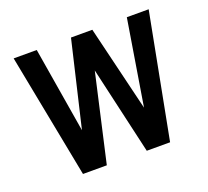

<svg xmlns="http://www.w3.org/2000/svg" viewBox="-93 -614 786 727"><g transform="rotate(-20 300.0 -250.5)"><path d="M125 0 28 -501H121L178 -157L259 -501H345L428 -157L484 -501H572L476 0H382L301 -353L221 0Z"/></g></svg>

Font: Red Hat Mono SemiBold
Style: Regular
Weight: 600
Monospace: yes
Designer: Pentagram, MCKL
Foundry: Pentagram, MCKL
Version: Version 1.023